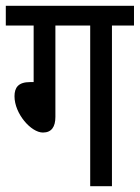

<svg xmlns="http://www.w3.org/2000/svg" viewBox="-20 -642 482 662"><path d="M171 -554H291V0H366V-554H442V-622H0V-554H96V-359H84C43 -359 30 -340 30 -310C30 -250 87 -185 128 -185C158 -185 171 -205 171 -239Z"/></svg>

Font: Noto Sans Devanagari ExtraCondensed
Style: Regular
Weight: 400
Width: 2
Designer: Jelle Bosma - Monotype Design Team
Foundry: Monotype Imaging Inc.
Version: Version 2.004